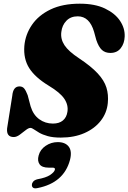

<svg xmlns="http://www.w3.org/2000/svg" viewBox="-20 -734 696 1041"><path d="M309.5 12Q267 12 238.8 4Q210.5 -4 192.5 -14.5Q174.5 -25 163.5 -32.8Q152.5 -40.5 145 -40.5Q134.5 -40.5 119.2 -28.2Q104 -16 87 -3.5Q70 9 54.5 9Q14 9 18.5 -38L46.5 -214.5Q51 -265.5 85.5 -265.5Q102 -265.5 111.2 -254.2Q120.5 -243 130 -218L146 -157.5Q160 -111.5 192.5 -87.8Q225 -64 267 -64Q301 -64 321 -80.8Q341 -97.5 345.5 -127.5Q351.5 -164 329 -198Q306.5 -232 244 -269.5Q170 -314.5 138.2 -365Q106.5 -415.5 112 -485Q117.5 -547 153.2 -599.2Q189 -651.5 254.2 -682.8Q319.5 -714 412.5 -714Q494.5 -714 549.2 -687.8Q604 -661.5 631 -620.8Q658 -580 656 -535.5Q654.5 -498 634.5 -472.5Q614.5 -447 578.5 -447Q550.5 -447 532.8 -463Q515 -479 502 -517.5L490 -561.5Q465.5 -645.5 401.5 -645.5Q363 -645.5 339.8 -621.2Q316.5 -597 312.5 -560.5Q307.5 -522.5 329.5 -489Q351.5 -455.5 408.5 -418Q474 -374.5 509.5 -336.2Q545 -298 557 -259.2Q569 -220.5 564.5 -175.5Q559.5 -122 526.5 -79.5Q493.5 -37 438 -12.5Q382.5 12 309.5 12ZM244 175Q207.5 175 194.5 156.5Q181.5 138 189.5 109Q198 76.5 227.8 56.5Q257.5 36.5 293 36.5Q334 36.5 352.8 61.2Q371.5 86 359.5 133Q326.5 257 184.5 285.5Q167 289.5 159.5 283.8Q152 278 153 267.5Q153.5 258 160.5 250Q167.5 242 182.5 238Q230 229.5 252 214.5Q274 199.5 277.5 186.5Q280.5 175 265.5 175Z"/></svg>

Font: Fraunces 72pt Soft Black
Style: Italic
Weight: 900
Italic angle: -16°
Version: Version 1.000;[b76b70a41]